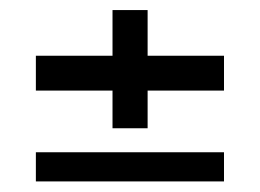

<svg xmlns="http://www.w3.org/2000/svg" viewBox="-20 -522 504 372"><path d="M198 -273.5V-346.5H49.5V-414H198V-502.5H266V-414H414V-346.5H266V-273.5ZM49.5 -170.5V-227H414V-170.5Z"/></svg>

Font: Big Shoulders Display Thin SemiBold
Style: Regular
Weight: 600
Version: Version 2.002